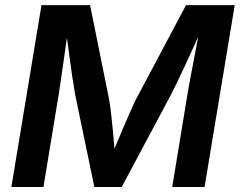

<svg xmlns="http://www.w3.org/2000/svg" viewBox="-20 -748 959 768"><path d="M25.4 0 146 -727.5H340.3L416.5 -350.1Q420.4 -329.1 424.1 -296.6Q427.7 -264.2 431.4 -227.3Q435.1 -190.4 437.7 -155.8Q440.4 -121.1 441.9 -95.2L414.6 -96.2Q425.3 -122.6 439.7 -157.5Q454.1 -192.4 469.7 -229Q485.4 -265.6 499.5 -297.9Q513.7 -330.1 523.9 -350.6L724.1 -727.5H918.9L798.3 0H668.9L729.5 -368.7Q733.4 -393.1 739.7 -426.5Q746.1 -460 753.2 -497.8Q760.3 -535.6 767.6 -573Q774.9 -610.4 780.3 -643.1L791 -642.6Q774.4 -604 756.3 -564.2Q738.3 -524.4 720.9 -487.3Q703.6 -450.2 688.7 -419.2Q673.8 -388.2 663.1 -367.7L466.8 0H357.4L280.8 -368.7Q275.9 -395.5 269.3 -439.9Q262.7 -484.4 255.6 -537.8Q248.5 -591.3 241.7 -643.1L254.4 -642.6Q249.5 -608.9 243.9 -570.8Q238.3 -532.7 233.2 -495.4Q228 -458 223.1 -424.8Q218.3 -391.6 214.4 -367.7L153.8 0Z"/></svg>

Font: Inter 18pt SemiBold
Style: Italic
Weight: 600
Italic angle: -9.3988°
Designer: Rasmus Andersson
Foundry: rsms
Version: Version 4.001;git-66647c0bb